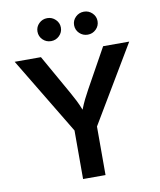

<svg xmlns="http://www.w3.org/2000/svg" viewBox="-99 -1019 912 1097"><g transform="rotate(-10 356.5 -470.5)"><path d="M293 0V-281.7L24.4 -727.5H176.8L306.6 -498Q321.8 -471.2 334.5 -446Q347.2 -420.9 358.9 -390.6Q371.1 -421.9 383.5 -447Q396 -472.2 410.2 -498L537.6 -727.5H689L423.3 -281.7V0ZM250.5 -807.6Q222.2 -807.6 202.4 -827.1Q182.6 -846.7 182.6 -874.5Q182.6 -901.9 202.4 -921.4Q222.2 -940.9 250.5 -940.9Q278.3 -940.9 298.3 -921.4Q318.4 -901.9 318.4 -874.5Q318.4 -846.7 298.3 -827.1Q278.3 -807.6 250.5 -807.6ZM463.4 -807.6Q435.1 -807.6 415 -827.1Q395 -846.7 395 -874.5Q395 -901.9 415 -921.4Q435.1 -940.9 463.4 -940.9Q491.2 -940.9 511.2 -921.4Q531.2 -901.9 531.2 -874.5Q531.2 -846.7 511.2 -827.1Q491.2 -807.6 463.4 -807.6Z"/></g></svg>

Font: Inter-SemiBold
Style: Regular
Weight: 600
Designer: Rasmus Andersson
Foundry: rsms
Version: Version 4.000;git-a52131595